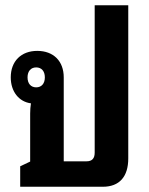

<svg xmlns="http://www.w3.org/2000/svg" viewBox="-20 -712 568 732"><path d="M57 0H372C435 0 469 -38 469 -108V-692H341V-130C341 -108 331 -97 310 -97H223V-417C223 -479 184 -518 122 -518C61 -518 21 -479 21 -417C21 -363 52 -324 98 -318C96 -305 95 -293 95 -279V-96L57 -78ZM118 -379C98 -379 85 -393 85 -417C85 -441 98 -455 118 -455C138 -455 151 -441 151 -417C151 -393 138 -379 118 -379Z"/></svg>

Font: Noto Sans Thai Looped UI Narrow
Style: Bold
Weight: 700
Width: 4
Designer: Cadson Demak Team
Foundry: Cadson Demak Co., Ltd.
Version: Version 1.000